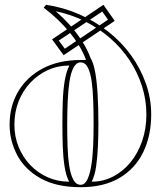

<svg xmlns="http://www.w3.org/2000/svg" viewBox="-20 -765 670 800"><path d="M316 15Q215 15 149 -22Q83 -59 51.5 -119Q20 -179 20 -246Q20 -323 56 -384Q92 -445 158.5 -480Q225 -515 316 -515Q321 -515 326 -515Q331 -515 336 -515L338 -517Q327 -546 310 -574Q293 -602 271 -629Q249 -656 222 -682Q195 -708 162 -733L172 -745Q245 -734 311 -705Q377 -676 432 -632.5Q487 -589 526.5 -534Q566 -479 588 -416.5Q610 -354 610 -288Q610 -200 577 -131.5Q544 -63 478.5 -24Q413 15 316 15ZM268 -8Q255 -33 249 -71.5Q243 -110 241.5 -155.5Q240 -201 240 -246Q240 -294 241.5 -341Q243 -388 249.5 -427.5Q256 -467 269 -492Q221 -492 179.5 -473Q138 -454 106.5 -420.5Q75 -387 57.5 -342.5Q40 -298 40 -246Q40 -196 57.5 -153Q75 -110 106 -77.5Q137 -45 178.5 -26.5Q220 -8 268 -8ZM316 5Q333 5 343.5 -16Q354 -37 360 -73Q366 -109 368 -154Q370 -199 370 -246Q370 -296 368.5 -342.5Q367 -389 362 -425.5Q357 -462 346 -483.5Q335 -505 316 -505Q298 -505 286.5 -483.5Q275 -462 269.5 -425.5Q264 -389 262 -342.5Q260 -296 260 -246Q260 -200 261.5 -155Q263 -110 268.5 -74Q274 -38 285.5 -16.5Q297 5 316 5ZM362 -8Q410 -8 451.5 -29.5Q493 -51 524 -89Q555 -127 572.5 -178Q590 -229 590 -288Q590 -349 571.5 -406.5Q553 -464 519.5 -514.5Q486 -565 439 -606Q392 -647 334.5 -676Q277 -705 212 -718Q247 -688 274.5 -656.5Q302 -625 323 -592Q344 -559 357 -524Q369 -504 376 -467.5Q383 -431 386.5 -376.5Q390 -322 390 -246Q390 -201 388 -155.5Q386 -110 380.5 -71.5Q375 -33 362 -8ZM245 -535 197 -601 411 -745 458 -678ZM250 -562 430 -683 406 -717 225 -596Z"/></svg>

Font: Kalnia Glaze Thin
Style: Bold
Weight: 700
Version: Version 1.110